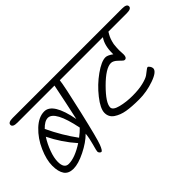

<svg xmlns="http://www.w3.org/2000/svg" viewBox="-66 -1014 1380 1380"><g transform="rotate(-45 624.0 -324.0)"><path d="M89 -636H638Q685 -636 685 -612Q685 -588 638 -588H520Q515 -539 464 -319Q413 -99 396 -56Q379 -13 368 -12Q362 -12 355 -19Q348 -26 348 -35Q348 -44 362 -93Q376 -142 380 -185Q335 -140 262.5 -104Q190 -68 140.5 -68Q91 -68 69 -100Q47 -132 47 -192Q47 -252 80.5 -328Q114 -404 169.5 -456.5Q225 -509 282 -509Q369 -509 407 -307Q417 -352 436 -442Q465 -583 466 -588H89Q42 -588 42 -612Q42 -636 89 -636ZM95 -183Q95 -117 141 -117Q204 -117 294 -175Q215 -264 162 -372Q133 -327 114 -275Q95 -223 95 -183ZM268 -458Q235 -458 196 -417Q254 -295 326 -198Q359 -223 381 -246Q338 -458 268 -458Z M958 -361H955Q951 -361 947 -362.5Q943 -364 916.5 -390Q890 -416 867 -416Q814 -416 726 -328Q638 -240 638 -194Q638 -167 692.5 -153Q747 -139 811 -139Q875 -139 919.5 -150Q964 -161 982.5 -174Q1001 -187 1014 -198Q1027 -209 1033 -209Q1039 -209 1047.5 -197Q1056 -185 1056 -174Q1056 -141 979.5 -114Q903 -87 827 -87Q751 -87 701.5 -95.5Q652 -104 616.5 -128Q581 -152 581 -195Q581 -238 635 -306.5Q689 -375 758 -424Q827 -473 868 -473Q890 -473 924 -448V-460Q924 -540 958 -588H627Q580 -588 580 -612Q580 -636 627 -636H1201Q1248 -636 1248 -612Q1248 -588 1201 -588H1014Q1005 -572 1003 -569Q1001 -566 996.5 -556.5Q992 -547 989.5 -540Q987 -533 983.5 -521Q980 -509 978 -498Q974 -463 974 -439L976 -396Q976 -364 958 -361Z"/></g></svg>

Font: Kalam Light
Style: Regular
Weight: 300
Version: Version 2.001;PS 1.0;hotconv 1.0.79;makeotf.lib2.5.61930; tt